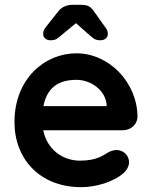

<svg xmlns="http://www.w3.org/2000/svg" viewBox="-20 -766 624 796"><path d="M487 -44C506 -59 515 -77 515 -94C515 -120 493 -144 464 -144C453 -144 442 -141 430 -135C408 -123 384 -100 311 -100C242 -100 176 -144 159 -226H489C521 -226 548 -248 550 -280C550 -424 432 -545 297 -545C165 -545 40 -439 40 -260C40 -106 146 10 317 10C383 10 452 -15 487 -44ZM297 -435C359 -435 417 -390 422 -333V-326H160C176 -409 230 -435 297 -435ZM397 -599C415 -599 427 -611 427 -624C427 -635 426 -641 415 -655L371 -717C356 -739 344 -746 317 -746H281C254 -746 235 -736 220 -717L171 -655C160 -641 159 -635 159 -624C159 -611 171 -599 189 -599C214 -599 220 -608 238 -623L295 -670L348 -623C366 -608 372 -599 397 -599Z"/></svg>

Font: Hotpoint
Style: Bold
Weight: 700
Designer: Andrew Paglinawan, Luciano Perondi, Riccardo Olocco
Foundry: CAST Cooperativa Anonima Servizi Tipografici
Version: Version 1.000;PS 2.1;hotconv 16.6.51;makeotf.lib2.5.65220